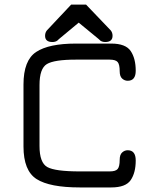

<svg xmlns="http://www.w3.org/2000/svg" viewBox="-20 -822 698 842"><path d="M185.5 -688.5 292 -801.8H357.4L465.8 -688.5Q473.6 -678.7 473.6 -665Q473.6 -637.7 441.4 -637.7Q434.6 -637.7 428.7 -639.6Q422.9 -641.6 420.4 -643.6Q418 -645.5 413.1 -650.4L407.2 -655.3L325.2 -722.7L244.1 -655.3Q242.2 -654.3 238.3 -650.4Q234.4 -646.5 231.4 -644Q228.5 -641.6 222.7 -639.6Q216.8 -637.7 210 -637.7Q177.7 -637.7 177.7 -665Q177.7 -678.7 185.5 -688.5ZM467.8 0H330.1Q198.2 0 140.6 -36.6Q83 -73.2 83 -179.7V-451.2Q83 -557.6 138.7 -594.2Q194.3 -630.9 312.5 -630.9H467.8Q531.2 -630.9 553.2 -598.1Q575.2 -565.4 575.2 -511.7Q575.2 -467.8 540 -467.8Q526.4 -467.8 515.6 -477.5Q504.9 -487.3 504.9 -509.8Q504.9 -539.1 496.1 -549.8Q487.3 -560.5 460.9 -560.5H312.5Q217.8 -560.5 185.5 -541Q153.3 -521.5 153.3 -449.2V-181.6Q153.3 -108.4 187.5 -89.4Q221.7 -70.3 330.1 -70.3H460.9Q487.3 -70.3 496.1 -81.1Q504.9 -91.8 504.9 -121.1Q504.9 -143.6 515.6 -153.3Q526.4 -163.1 540 -163.1Q575.2 -163.1 575.2 -118.2Q575.2 -64.5 553.2 -32.2Q531.2 0 467.8 0Z"/></svg>

Font: Jura
Style: DemiBold
Weight: 600
Version: Version 2.4